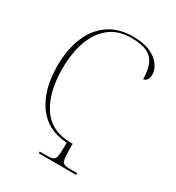

<svg xmlns="http://www.w3.org/2000/svg" viewBox="-174 -831 859 937"><g transform="rotate(30 255.5 -362.0)"><path d="M187 0V-10H234Q264 -10 271.5 -23.5Q279 -37 279 -85V-113Q168 -119 110 -201Q52 -283 52 -416Q52 -508 80.5 -577Q109 -646 164.5 -685Q220 -724 302 -724Q362 -724 400 -706.5Q438 -689 456.5 -662.5Q475 -636 475 -610Q475 -588 466 -578Q457 -568 447 -568Q447 -616 434 -648.5Q421 -681 389 -697.5Q357 -714 298 -714Q225 -714 177 -676.5Q129 -639 104.5 -572Q80 -505 80 -416Q80 -282 133.5 -202.5Q187 -123 298 -123H307V-98Q307 -59 310 -40.5Q313 -22 322.5 -16Q332 -10 352 -10H398V0Z"/></g></svg>

Font: Noto Serif Display SemiCondensed Thin
Style: Regular
Weight: 100
Width: 4
Designer: Monotype Design Team
Foundry: Monotype Imaging Inc.
Version: Version 2.009